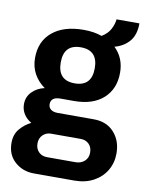

<svg xmlns="http://www.w3.org/2000/svg" viewBox="-89 -680 711 934"><g transform="rotate(10 266.0 -213.0)"><path d="M144 191Q89 191 50 156.5Q11 122 11 63Q11 21 34.5 -6.5Q58 -34 89 -49Q65 -63 51.5 -84.5Q38 -106 38 -133Q38 -169 62.5 -194Q87 -219 124 -227Q90 -251 71 -285.5Q52 -320 52 -364Q52 -446 108 -492.5Q164 -539 262 -539Q314 -539 352 -525Q382 -543 395 -568.5Q408 -594 410 -617H523Q523 -560 495.5 -528Q468 -496 423 -484Q472 -437 472 -364Q472 -284 420 -237Q368 -190 275 -190H208Q161 -190 161 -154Q161 -138 173 -128.5Q185 -119 207 -119H385Q449 -119 486 -78Q523 -37 523 26Q523 72 501 109.5Q479 147 438.5 169Q398 191 344 191ZM263 -275Q347 -275 347 -364Q347 -453 263 -453Q179 -453 179 -364Q179 -275 263 -275ZM193 102H334Q361 102 378.5 86Q396 70 396 44Q396 17 380 1.5Q364 -14 340 -14H193Q169 -14 152.5 2Q136 18 136 44Q136 70 152 86Q168 102 193 102Z"/></g></svg>

Font: Archivo SemiCondensed
Style: Bold
Weight: 680
Width: 4
Designer: Hector Gatti
Foundry: Omnibus-Type
Version: Version 2.001; ttfautohint (v1.8.3)